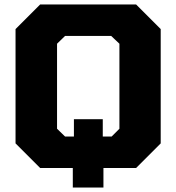

<svg xmlns="http://www.w3.org/2000/svg" viewBox="-20 -757 794 865"><path d="M308 88V0H161L50 -111V-626L161 -737H593L704 -626V-111L593 0H446V88ZM273 -142H313V-220H443V-142H483L518 -177V-560L481 -595H273L237 -560V-177Z"/></svg>

Font: Tomorrow
Style: Bold
Weight: 700
Designer: Tony de Marco, Monica Rizzolli
Foundry: Just in Type
Version: Version 2.002